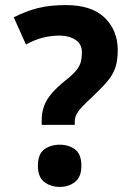

<svg xmlns="http://www.w3.org/2000/svg" viewBox="-20 -722 526 755"><path d="M239 -702Q341 -702 392 -652Q443 -602 443 -525Q443 -484 433.5 -456Q424 -428 402.5 -402.5Q381 -377 346 -344Q319 -319 303 -302Q287 -285 280.5 -271.5Q274 -258 274 -244V-231H144V-251Q144 -280 153.5 -305.5Q163 -331 184 -355.5Q205 -380 238 -406Q267 -429 280.5 -446Q294 -463 298 -479.5Q302 -496 302 -517Q302 -549 276.5 -565.5Q251 -582 215 -582Q181 -582 149 -574Q117 -566 82 -547L34 -654Q84 -679 130 -690.5Q176 -702 239 -702ZM215 13Q179 13 154 -6.5Q129 -26 129 -70Q129 -116 154 -134.5Q179 -153 215 -153Q250 -153 275 -134.5Q300 -116 300 -70Q300 -26 275 -6.5Q250 13 215 13Z"/></svg>

Font: Noto Sans Kannada
Style: Regular
Weight: 400
Designer: Jelle Bosma - Monotype Design Team
Foundry: Monotype Imaging Inc.
Version: Version 2.003